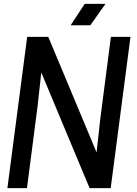

<svg xmlns="http://www.w3.org/2000/svg" viewBox="-20 -970 707 990"><path d="M417 -950.2H523.9L445.8 -839.8H344.2ZM652.8 -779.8 550.8 0H441.9L192.9 -596.2L173.8 -422.9L119.1 0H18.1L120.1 -779.8H229L478 -184.1L497.1 -356.9L551.8 -779.8Z"/></svg>

Font: Cooper Hewitt
Style: Medium Italic
Weight: 708
Designer: Village Type and Design LLC
Foundry: Cooper Hewitt Smithsonian Design Museum
Version: 1.000